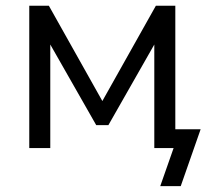

<svg xmlns="http://www.w3.org/2000/svg" viewBox="-20 -506 724 656"><path d="M527.5 130 573.1 0H507.2V-64.3H665.5L597.5 130ZM80 0V-486.3H147L329.7 -160.8L512.5 -486.3H579V0H507.2V-393.2H529.6L350.3 -78.4H308.8L129.4 -393.2H151.8V0Z"/></svg>

Font: Nunito Sans 12pt ExtraLight
Style: Regular
Weight: 200
Designer: Vernon Adams
Foundry: Vernon Adams
Version: Version 3.101;gftools[0.9.27]